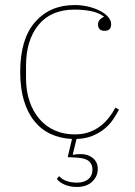

<svg xmlns="http://www.w3.org/2000/svg" viewBox="-20 -538 536 760"><path d="M285 202Q256 202 235 192.5Q214 183 205 170L214 159Q225 172 243.5 178.5Q262 185 285 185Q312 185 329 171.5Q346 158 346 132Q346 113 332.5 100.5Q319 88 285 86L248 84L265 12Q219 10 181 -7.5Q143 -25 116 -58.5Q89 -92 74.5 -140.5Q60 -189 60 -253Q60 -384 119 -451Q178 -518 275 -518Q305 -518 331 -511.5Q357 -505 377 -494.5Q397 -484 408.5 -470.5Q420 -457 420 -442Q420 -416 394 -416Q368 -416 368 -442Q368 -452 374.5 -459.5Q381 -467 391 -471V-473Q368 -489 338 -494.5Q308 -500 275 -500Q182 -500 132.5 -439.5Q83 -379 83 -277V-229Q83 -178 97 -137Q111 -96 136.5 -66.5Q162 -37 197.5 -21.5Q233 -6 275 -6Q308 -6 333 -15Q358 -24 377.5 -39Q397 -54 411.5 -73Q426 -92 437 -112L451 -104Q441 -85 427.5 -65Q414 -45 394 -28.5Q374 -12 346.5 -0.5Q319 11 283 12L268 73L270 75Q277 73 285 72.5Q293 72 300 72Q329 72 348 88Q367 104 367 131Q367 160 345 181Q323 202 285 202Z"/></svg>

Font: IBM Plex Serif Thin
Style: Regular
Weight: 100
Designer: Mike Abbink, Paul van der Laan, Pieter van Rosmalen
Foundry: Bold Monday
Version: Version 3.001